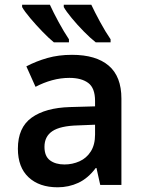

<svg xmlns="http://www.w3.org/2000/svg" viewBox="-20 -786 603 816"><path d="M225 10Q147 10 101.5 -32.5Q56 -75 56 -154Q56 -244 114.5 -286Q173 -328 278 -331L384 -334V-357Q384 -412 355 -433.5Q326 -455 275 -455Q238 -455 201.5 -445Q165 -435 131 -417L92 -504Q134 -526 181.5 -539.5Q229 -553 286 -553Q388 -553 442 -507Q496 -461 496 -367V0H406L390 -72H387Q354 -28 313 -9Q272 10 225 10ZM254 -87Q288 -87 318 -100.5Q348 -114 366 -142.5Q384 -171 384 -214V-256L310 -253Q236 -251 202.5 -228.5Q169 -206 169 -162Q169 -122 192.5 -104.5Q216 -87 254 -87ZM387 -606Q364 -624 336 -652.5Q308 -681 284.5 -709.5Q261 -738 251 -756V-766H368Q382 -736 405 -693.5Q428 -651 450 -619V-606ZM209 -606Q187 -624 159.5 -652.5Q132 -681 108 -709.5Q84 -738 74 -756V-766H192Q207 -733 229 -692.5Q251 -652 273 -619V-606Z"/></svg>

Font: Noto Sans Mono SemiCondensed SemiBold
Style: Regular
Weight: 600
Width: 4
Designer: Monotype Design Team
Foundry: Monotype Imaging Inc.
Version: Version 2.014; ttfautohint (v1.8.4.7-5d5b)